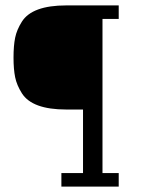

<svg xmlns="http://www.w3.org/2000/svg" viewBox="-20 -690 529 710"><path d="M419 0H207V-50H287V-285H225Q162 -285 121 -300Q80 -315 61 -345Q42 -375 36 -404.5Q30 -434 30 -477Q30 -521 36 -550.5Q42 -580 61 -610Q80 -640 121 -655Q162 -670 225 -670H359H419V-620H359V-50H419Z"/></svg>

Font: Glegoo
Style: Regular
Weight: 400
Version: Version 2.0.1; ttfautohint (v0.9) -r 48 -G 60